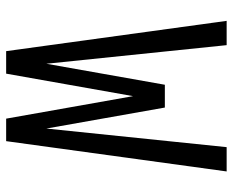

<svg xmlns="http://www.w3.org/2000/svg" viewBox="-88 -688 775 640"><g transform="rotate(90 300.0 -367.5)"><path d="M150 0 49 -735H130L192 -134L262 -529H338L408 -134L470 -735H551L450 0H375L300 -423L225 0Z"/></g></svg>

Font: Iosevka Extended
Style: Regular
Weight: 400
Width: 7
Monospace: yes
Designer: Belleve Invis
Foundry: Belleve Invis
Version: Version 32.5.0; ttfautohint (v1.8.4)